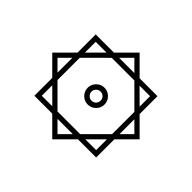

<svg xmlns="http://www.w3.org/2000/svg" viewBox="-195 -963 1362 1362"><g transform="rotate(-45 486.0 -282.0)"><path d="M360.8 27.3H178.2V-155.3L49.3 -284.2L178.2 -413.1V-592.3H357.4L484.4 -719.2L610.8 -592.3H793.5V-409.7L922.4 -280.8L793.5 -151.9V27.3H614.3L487.3 154.3ZM410.2 -592.3H559.1L484.4 -666.5ZM756.3 -446.8V-555.2H648.4ZM215.3 -449.7 320.3 -555.2H215.3ZM215.3 -397.5V-170.4L375.5 -9.8H598.6L756.3 -167.5V-394.5L596.2 -555.2H373ZM401.4 -280.8Q401.4 -315.4 426.3 -340.3Q451.2 -365.2 485.8 -365.2Q520.5 -365.2 545.4 -340.3Q570.3 -315.4 570.3 -280.8Q570.3 -246.1 545.4 -221.2Q520.5 -196.3 485.8 -196.3Q451.2 -196.3 426.3 -221.2Q401.4 -246.1 401.4 -280.8ZM178.2 -360.4 101.6 -283.7 178.2 -207ZM793.5 -357.9V-204.6L870.1 -281.2ZM439.9 -280.8Q439.9 -261.7 453.4 -248.5Q466.8 -235.4 485.8 -235.4Q504.9 -235.4 518.1 -248.5Q531.2 -261.7 531.2 -280.8Q531.2 -299.8 518.1 -313.2Q504.9 -326.7 485.8 -326.7Q466.8 -326.7 453.4 -313.2Q439.9 -299.8 439.9 -280.8ZM215.3 -118.2V-9.8H323.2ZM651.4 -9.8H756.3V-115.2ZM561.5 27.3H412.6L487.3 101.6Z"/></g></svg>

Font: Vazir Black FD-WOL
Style: Black-FD-WOL
Weight: 900
Designer: Saber Rastikerdar
Foundry: Saber Rastikerdar
Version: Version 30.0.0